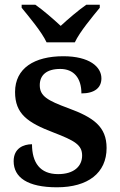

<svg xmlns="http://www.w3.org/2000/svg" viewBox="-20 -786 509 816"><path d="M178 -606H298C319 -651 373 -715 404 -753V-766H347C315 -744 268 -704 238 -676C208 -704 162 -744 130 -766H72V-753C103 -715 157 -651 178 -606ZM222 10C354 10 433 -51 433 -157C433 -248 377 -287 271 -326C181 -359 149 -378 149 -424C149 -466 177 -493 236 -493C293 -493 326 -455 326 -389C382 -389 411 -413 411 -453C411 -502 360 -547 249 -547C126 -547 44 -496 44 -395C44 -302 97 -265 207 -223C298 -188 329 -170 329 -125C329 -80 295 -46 227 -46C150 -46 116 -95 116 -173C80 -173 38 -156 38 -101C38 -32 97 10 222 10Z"/></svg>

Font: Noto Serif Georgian SemiBold
Style: Regular
Weight: 600
Designer: Monotype Design Team, Akaki Razmadze
Foundry: Google LLC
Version: Version 2.003